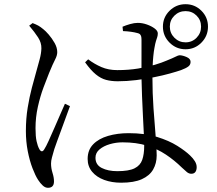

<svg xmlns="http://www.w3.org/2000/svg" viewBox="-20 -848 1040 919"><path d="M759.8 -720.5Q759.8 -765.1 791.6 -796.5Q823.4 -827.9 868 -827.9Q912.7 -827.9 944.1 -796.5Q975.5 -765.1 975.5 -720.5Q975.5 -675.8 944.1 -644Q912.7 -612.2 868 -612.2Q823.4 -612.2 791.6 -644Q759.8 -675.8 759.8 -720.5ZM792.9 -720.5Q792.9 -689.3 814.9 -667.3Q836.9 -645.3 868 -645.3Q899.4 -645.3 920.9 -667.3Q942.4 -689.3 942.4 -720.5Q942.4 -751.8 920.9 -773.3Q899.4 -794.8 868 -794.8Q836.9 -794.8 814.9 -773.3Q792.9 -751.8 792.9 -720.5ZM387.3 -549.7 402 -564Q432 -541.4 465.6 -526.9Q499.2 -512.4 541.5 -512.4Q594.8 -512.4 640.7 -519.9Q686.6 -527.5 721.4 -538Q756.3 -548.6 775.7 -557.2Q807.6 -570 820.7 -576.8Q833.7 -583.6 840.1 -583.6Q855.7 -582.8 874 -574.6Q892.2 -566.5 892.2 -551.9Q892.2 -537.9 881.3 -529.7Q870.5 -521.4 846.3 -512.3Q826.5 -505.5 792.8 -496.1Q759.2 -486.7 717.3 -478.4Q675.5 -470 630.9 -464.5Q586.3 -459 543.6 -459Q513 -459 487.9 -465.6Q462.7 -472.2 438.6 -492Q414.4 -511.8 387.3 -549.7ZM568.7 -699.2 566.5 -720.1Q582 -726.8 602.5 -732.7Q623 -738.5 639.4 -738.5Q661.3 -738.5 683.3 -730.7Q705.4 -722.8 720.3 -711.6Q735.3 -700.3 735.3 -688.3Q735.3 -678.4 732.7 -670.6Q730.1 -662.8 726.5 -651.5Q722.9 -640.2 719.1 -617.9Q715.9 -601 713.8 -579.1Q711.6 -557.2 710.6 -531.8Q709.6 -506.5 709.6 -479Q709.6 -402.2 714.7 -329.5Q719.8 -256.9 724.9 -197.9Q730 -138.9 730 -104.2Q730 -66.4 713 -36.7Q696.1 -7.1 658.8 9.7Q621.6 26.5 559.5 26.5Q515.3 26.5 478.9 13.2Q442.4 -0.2 421 -25.8Q399.5 -51.5 399.5 -87.3Q399.5 -130 425.9 -157.2Q452.3 -184.4 497.2 -197.5Q542.1 -210.6 595.5 -210.6Q673.6 -210.6 731.4 -192.7Q789.1 -174.8 828.5 -150Q867.9 -125.2 889.8 -103.9Q904.4 -90.1 912.9 -76.1Q921.4 -62.2 921.4 -47.9Q921.4 -33.5 915.1 -24.9Q908.8 -16.3 895.8 -16.3Q884.5 -16.3 874.6 -24.3Q864.8 -32.3 850.3 -46.1Q815 -80.8 774.3 -107.9Q733.6 -135.1 683.3 -150.9Q632.9 -166.7 566.6 -166.7Q535.9 -166.7 506 -158.1Q476.2 -149.4 456.6 -133.1Q437 -116.8 437 -92.9Q437 -59.2 467 -44Q497.1 -28.7 541.5 -28.7Q596.8 -28.7 624.1 -42.4Q651.4 -56 660.8 -83Q670.2 -109.9 670.2 -149.8Q670.2 -172.3 668.3 -210.1Q666.4 -247.9 664.1 -294.2Q661.7 -340.6 659.8 -388.8Q657.9 -437.1 657.1 -480.2Q657.1 -505.5 657.2 -540.4Q657.3 -575.3 657.3 -607.7Q657.3 -640.1 657.3 -656.7Q657.3 -668.7 655.4 -674.7Q653.4 -680.6 649.8 -684.2Q646.2 -687.8 638.6 -689.5Q624.7 -693.5 606.8 -695.9Q588.9 -698.4 568.7 -699.2ZM119.7 -725.1 136.1 -737.5Q153.3 -730.9 163.3 -725.3Q173.4 -719.7 187.3 -708.2Q197.4 -700.6 213.2 -682.5Q228.9 -664.3 241.5 -642.1Q254 -619.9 254 -598.4Q254 -582.5 243.8 -563.1Q233.6 -543.7 215 -498.7Q203.5 -470.8 188 -428.8Q172.4 -386.8 161.2 -336.7Q150 -286.6 150 -234.5Q150 -195 155.1 -171.9Q160.1 -148.8 168.6 -133.7Q173.6 -124.8 179.7 -123.9Q185.7 -123 191.9 -133.4Q200.1 -145.9 212.9 -174Q225.7 -202.1 240.3 -235.8Q254.9 -269.6 268.7 -301Q282.4 -332.4 290.8 -351.4L314.9 -340Q307.9 -320.6 297.1 -291.4Q286.2 -262.1 275.1 -231.3Q263.9 -200.5 254.2 -174.5Q244.6 -148.4 240 -134.4Q233.2 -110.9 228.7 -94.5Q224.3 -78.1 224.3 -65.5Q224.3 -42.8 231.3 -20.7Q238.4 1.5 238.4 20.4Q238.4 50.9 209.5 50.9Q196.4 50.9 184.7 40.1Q173 29.4 162.3 12.9Q149.2 -7.2 135.5 -42.9Q121.8 -78.6 112.8 -124.6Q103.9 -170.6 103.9 -220.6Q103.9 -280.9 112.6 -333Q121.2 -385.1 132.4 -427.5Q143.6 -470 152.2 -500Q162.2 -536.2 169.8 -563.9Q177.3 -591.6 178.1 -616.1Q178.9 -643.1 162.4 -668.7Q145.9 -694.3 119.7 -725.1Z"/></svg>

Font: Noto Serif HK
Style: Regular
Weight: 200
Designer: Ryoko NISHIZUKA 西塚涼子 (kana & ideographs); Frank Grießhammer (Latin, Greek & Cyrillic); Wenlong ZHANG 张文龙 (bopomofo); San
Foundry: Adobe
Version: Version 2.001;hotconv 1.1.0;makeotfexe 2.6.0